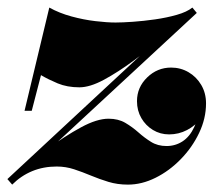

<svg xmlns="http://www.w3.org/2000/svg" viewBox="-60 -490 593 520"><path d="M-40 -5 442 -453 473 -455 3.5 -20ZM-27 10 -40 -5Q14.5 -47 65.5 -84.5Q116.5 -122 159.5 -145.2Q202.5 -168.5 234 -168.5Q260.5 -168.5 279.5 -157.2Q298.5 -146 314.8 -131.5Q331 -117 349 -105.8Q367 -94.5 391 -94.5Q415 -94.5 434.5 -107.2Q454 -120 466 -145.8Q478 -171.5 478 -210H497Q497 -187.5 483 -168.5Q469 -149.5 446.5 -137.8Q424 -126 398 -126Q374 -126 354.2 -138Q334.5 -150 322.8 -170.2Q311 -190.5 311 -216Q311 -253.5 338.5 -280.2Q366 -307 403.5 -307Q429 -307 450.5 -294.5Q472 -282 485 -260Q498 -238 498 -210Q498 -169 479.2 -129.8Q460.5 -90.5 429.5 -58.8Q398.5 -27 361.2 -8.5Q324 10 286.5 10Q258 10 233.5 2.5Q209 -5 186.2 -14.5Q163.5 -24 140.8 -31.5Q118 -39 93.5 -39Q57.5 -39 27.2 -26.5Q-3 -14 -27 10ZM6.5 -190 73.5 -469.5Q100.5 -454.5 133.5 -445.5Q166.5 -436.5 198.2 -432.8Q230 -429 253 -429Q271 -429 299.8 -431Q328.5 -433 360 -437.5Q391.5 -442 418.8 -449.8Q446 -457.5 461 -469.5L473 -455Q433 -427 389.2 -392.5Q345.5 -358 302.5 -326.2Q259.5 -294.5 221.5 -274Q183.5 -253.5 155 -253.5Q122 -253.5 96.2 -264.2Q70.5 -275 51 -286.5L26 -190Z"/></svg>

Font: Bodoni Moda 11pt Black
Style: Italic
Weight: 900
Italic angle: -13°
Designer: Owen Earl
Foundry: indestructible type
Version: Version 2.004